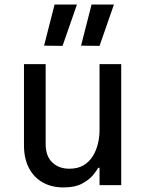

<svg xmlns="http://www.w3.org/2000/svg" viewBox="-20 -811 631 841"><path d="M258 10Q206 10 167 -12Q128 -34 106.5 -75.5Q85 -117 85 -175V-530H180V-180Q180 -128 208.5 -100Q237 -72 284 -72Q320 -72 345 -86.5Q370 -101 385.5 -125.5Q401 -150 408.5 -180Q416 -210 416 -241V-530H511V0H416V-76H410Q404 -64 387 -43.5Q370 -23 339 -6.5Q308 10 258 10ZM317 -791 254 -610 173 -611 219 -791ZM479 -791 416 -610 335 -611 381 -791Z"/></svg>

Font: Be Vietnam Pro Variable Thin
Style: Regular
Weight: 100
Designer: Lam Bao, Tony Le, Vietanh Nguyen
Foundry: Yellow Type Foundry
Version: Version 1.002